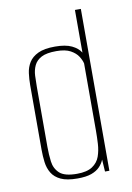

<svg xmlns="http://www.w3.org/2000/svg" viewBox="-76 -679 507 736"><g transform="rotate(-10 177.5 -311.0)"><path d="M166 8Q125 8 101.5 -3Q78 -14 66.5 -33Q55 -52 52 -76Q49 -100 49 -125V-375Q49 -399 52 -422Q55 -445 66.5 -463.5Q78 -482 102 -493.5Q126 -505 168 -505Q209 -505 233 -493.5Q257 -482 268 -464V-630H291V0H274L271 -47Q265 -32 253 -19.5Q241 -7 220.5 0.5Q200 8 166 8ZM167 -10Q206 -10 227 -24Q248 -38 256 -60.5Q264 -83 265.5 -109.5Q267 -136 267 -160V-422Q264 -435 254.5 -450Q245 -465 225 -476Q205 -487 170 -487Q132 -487 112 -476.5Q92 -466 83.5 -448Q75 -430 74 -408.5Q73 -387 73 -365V-131Q73 -102 76.5 -74Q80 -46 99.5 -28Q119 -10 167 -10Z"/></g></svg>

Font: Alumni Sans Thin Thin
Style: Regular
Weight: 250
Version: Version 1.018